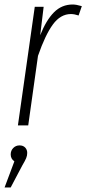

<svg xmlns="http://www.w3.org/2000/svg" viewBox="-29 -552 380 845"><path d="M291 -532.2Q306.6 -532.2 331.1 -524.9L316.9 -483.9Q297.9 -490.2 283.2 -490.2Q237.3 -490.2 203.6 -444.1Q169.9 -397.9 138.2 -306.2L95.2 0H49.8L124 -522H163.1L147.9 -397Q174.3 -463.4 208.5 -497.8Q242.7 -532.2 291 -532.2ZM57.1 87.9Q72.8 87.9 81.8 97.4Q90.8 106.9 90.8 121.1Q90.8 132.8 86.2 144Q81.5 155.3 68.8 176.8L18.1 272.9H-8.8L34.2 158.2Q18.1 147 18.1 127.9Q18.1 110.8 29.3 99.4Q40.5 87.9 57.1 87.9Z"/></svg>

Font: Fira Sans Compressed ExtraLight
Style: Italic
Weight: 250
Width: 3
Italic angle: -8°
Designer: Carrois Corporate & Edenspiekermann AG
Foundry: Carrois Corporate GbR & Edenspiekermann AG
Version: Version 4.203;PS 004.203;hotconv 1.0.88;makeotf.lib2.5.64775